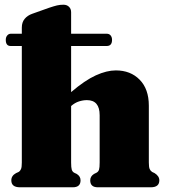

<svg xmlns="http://www.w3.org/2000/svg" viewBox="-20 -794 715 814"><path d="M4.5 -625Q4.5 -636.5 10.8 -643.8Q17 -651 26 -651H72.5V-677Q72.5 -699.5 84.5 -714Q96.5 -728.5 116.5 -735.5L188 -761Q209 -768 221.5 -771Q234 -774 249 -774Q263.5 -774 272.5 -765.2Q281.5 -756.5 281.5 -742V-651H432.5Q443 -651 449 -643.8Q455 -636.5 455 -625Q455 -599 432.5 -599H281.5V-403.5Q340 -453.5 386.2 -474.5Q432.5 -495.5 471 -495.5Q533.5 -495.5 572.2 -456Q611 -416.5 611 -346V-105Q611 -85.5 614.5 -77.5Q618 -69.5 625 -65L635.5 -60Q655.5 -47.5 655.5 -29.5Q655.5 0 619.5 0H394.5Q362.5 0 362.5 -29.5Q362.5 -46.5 378.5 -56.5L389.5 -62Q397 -66 399.8 -74.8Q402.5 -83.5 402.5 -105V-305.5Q402.5 -369.5 348.5 -369.5Q332 -369.5 314.8 -364Q297.5 -358.5 281.5 -344.5V-105Q281.5 -83.5 284.2 -74.8Q287 -66 294 -62L305.5 -56.5Q321.5 -46.5 321.5 -29.5Q321.5 0 289 0H64.5Q28 0 28 -29.5Q28 -49 48 -60L59 -65Q66 -69.5 69.2 -77.5Q72.5 -85.5 72.5 -105V-599H25Q4.5 -599 4.5 -625Z"/></svg>

Font: Fraunces 9pt S000 Black
Style: Regular
Weight: 900
Version: Version 1.000; ttfautohint (v1.8.3)